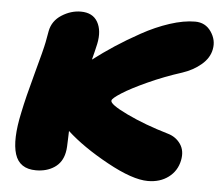

<svg xmlns="http://www.w3.org/2000/svg" viewBox="-44 -539 744 644"><g transform="rotate(5 328.0 -217.0)"><path d="M99.1 53.2Q43.5 53.2 28.3 5.4Q13.2 -42.5 33.2 -134.8Q43.9 -187.5 66.7 -270.3Q89.4 -353 94.2 -377.9Q100.1 -412.6 101.1 -416Q107.9 -450.7 138.9 -470.5Q169.9 -490.2 203.1 -490.2Q243.2 -490.2 259.8 -461.2Q276.4 -432.1 267.1 -387.2Q261.2 -360.4 253.9 -333Q288.6 -359.4 325.7 -383.8Q362.8 -408.2 409.2 -433.8Q455.6 -459.5 502.7 -474.9Q549.8 -490.2 587.9 -490.2Q622.6 -490.2 641.8 -462.2Q661.1 -434.1 654.8 -402.8Q649.4 -373.5 622.8 -350.8Q596.2 -328.1 559.1 -315.9Q501 -297.4 446.3 -272.5Q391.6 -247.6 361.8 -228.5Q332 -209.5 331.1 -202.1Q328.1 -189.5 389.2 -160.2Q450.2 -130.9 528.8 -107.9Q556.6 -100.1 572.3 -77.4Q587.9 -54.7 581.1 -22Q573.7 13.7 545.4 34.9Q517.1 56.2 476.1 56.2Q424.3 56.2 338.4 9Q252.4 -38.1 198.2 -87.9Q197.8 -76.2 197.3 -60.8Q196.8 -45.4 196.3 -34.9Q195.8 -24.4 193.8 -15.1Q187 18.6 161.1 35.9Q135.3 53.2 99.1 53.2Z"/></g></svg>

Font: Shantell Sans Bouncy
Style: Italic
Weight: 800
Italic angle: -11.31°
Designer: Stephen Nixon, Anya Danilova, Shantell Martin
Foundry: Arrow Type
Version: Version 1.006;[9816181b4]